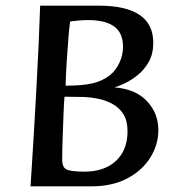

<svg xmlns="http://www.w3.org/2000/svg" viewBox="-20 -659 645 679"><path d="M88 0Q89 -20 92.5 -71Q96 -122 100 -192.5Q104 -263 108.5 -342Q113 -421 116.5 -498.5Q120 -576 122 -639H329Q522 -639 522 -508Q522 -468 506 -440Q490 -412 467 -393.5Q444 -375 421.5 -364.5Q399 -354 385 -350Q460 -344 500 -301Q540 -258 540 -199Q540 -148 512 -102.5Q484 -57 431 -28.5Q378 0 302 0ZM212 -356Q270 -356 306 -364Q342 -372 370 -394Q390 -411 402.5 -437.5Q415 -464 415 -494Q415 -543 383.5 -565.5Q352 -588 291 -588Q278 -588 259.5 -586.5Q241 -585 228 -583Q225 -564 222 -526Q219 -488 216 -442.5Q213 -397 212 -356ZM279 -52Q349 -52 390 -90Q431 -128 431 -195Q431 -232 416.5 -255Q402 -278 378.5 -291Q355 -304 328.5 -309.5Q302 -315 279 -316Q261 -316 243 -316.5Q225 -317 208 -317Q206 -293 204.5 -252.5Q203 -212 201.5 -169.5Q200 -127 200 -97Q199 -69 214 -60.5Q229 -52 279 -52Z"/></svg>

Font: BriemHand
Style: Regular
Weight: 400
Designer: Gunnlaugur SE Briem, Eben Sorkin
Foundry: Sorkin Type
Version: Version 1.001; ttfautohint (v1.8.4.7-5d5b)